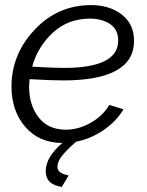

<svg xmlns="http://www.w3.org/2000/svg" viewBox="-20 -550 574 752"><path d="M227 -235Q179 -235 96 -240Q94 -220 94 -211Q94 -138 131.5 -90Q169 -42 238 -42Q287 -42 335 -69Q383 -96 408 -139L464 -122Q435 -74 385 -40Q335 -6 278 5Q238 40 221.5 62Q205 84 205 104Q205 129 249 137L222 182Q159 173 159 120Q159 66 224 10Q132 9 78.5 -53.5Q25 -116 25 -211Q25 -337 115.5 -433.5Q206 -530 337 -530Q409 -530 457 -493Q505 -456 505 -390Q505 -235 227 -235ZM332 -477Q247 -477 187.5 -422.5Q128 -368 106 -289Q186 -284 230 -284Q443 -284 443 -391Q443 -434 411.5 -455.5Q380 -477 332 -477Z"/></svg>

Font: Raleway-v4020
Style: Italic
Weight: 400
Italic angle: -12°
Designer: Matt McInerney, Pablo Impallari, Rodrigo Fuenzalida
Foundry: Matt McInerney, Pablo Impallari, Rodrigo Fuenzalida
Version: Version 4.020;PS 004.020;hotconv 1.0.88;makeotf.lib2.5.64775